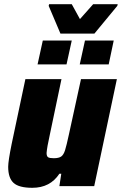

<svg xmlns="http://www.w3.org/2000/svg" viewBox="-20 -887 581 915"><path d="M19 -92Q19 -120 36 -203L101 -510H273L217 -243Q204 -185 202 -158Q202 -142 209.5 -137.5Q217 -133 236 -133Q260 -133 271.5 -141Q283 -149 290 -171Q297 -193 309 -249L366 -510H537L429 0H263L272 -59H263Q219 8 134 8Q70 8 44.5 -15.5Q19 -39 19 -92ZM159 -580 184 -694H322L297 -580ZM360 -580 385 -694H522L498 -580ZM268 -727 212 -859 214 -867H322L361 -796L424 -867H541L539 -859L430 -727Z"/></svg>

Font: Saira Semi Condensed ExtraBold
Style: Italic
Weight: 800
Width: 4
Italic angle: -12°
Designer: Hector Gatti with collaboration of the Omnibus-Type team
Foundry: Omnibus-Type
Version: Version 1.001; ttfautohint (v1.8)